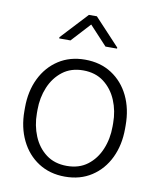

<svg xmlns="http://www.w3.org/2000/svg" viewBox="-84 -811 730 886"><g transform="rotate(10 280.5 -368.0)"><path d="M44.4 -256.3V-272Q44.4 -349.1 73.7 -409.2Q103 -469.2 156 -503.7Q209 -538.1 279.8 -538.1Q351.6 -538.1 404.8 -503.7Q458 -469.2 487.1 -409.2Q516.1 -349.1 516.1 -272V-256.3Q516.1 -179.7 487.1 -119.4Q458 -59.1 405 -24.7Q352.1 9.8 280.8 9.8Q209.5 9.8 156.2 -24.7Q103 -59.1 73.7 -119.4Q44.4 -179.7 44.4 -256.3ZM103 -272V-256.3Q103 -198.7 123.5 -149.4Q144 -100.1 183.6 -70.3Q223.1 -40.5 280.8 -40.5Q337.9 -40.5 377.2 -70.3Q416.5 -100.1 437 -149.4Q457.5 -198.7 457.5 -256.3V-272Q457.5 -329.1 437 -378.2Q416.5 -427.2 377 -457.5Q337.4 -487.8 279.8 -487.8Q222.7 -487.8 183.3 -457.5Q144 -427.2 123.5 -378.2Q103 -329.1 103 -272ZM297.9 -744.6 415.5 -618.7V-613.8H361.3L278.8 -702.6L197.3 -613.8H144.5V-619.6L260.7 -744.6Z"/></g></svg>

Font: Vazirmatn UI ExtraLight
Style: Regular
Weight: 200
Designer: Saber Rastikerdar
Foundry: Saber Rastikerdar
Version: Version 33.003